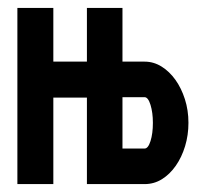

<svg xmlns="http://www.w3.org/2000/svg" viewBox="-20 -468 511 486"><path d="M346 -312Q369 -312 389 -299.5Q409 -287 424 -266Q439 -245 448 -217Q457 -189 457 -157Q457 -126 448.5 -98Q440 -70 425 -48.5Q410 -27 390 -14.5Q370 -2 346 -2H200V-221H115V-2H24V-448H115V-312H200V-448H290V-312ZM290 -92H346Q355 -92 361 -111Q367 -130 367 -157Q367 -183 361 -202.5Q355 -222 346 -222H290Z"/></svg>

Font: Fundamental  Brigade Condensed
Style: Regular
Weight: 400
Width: 3
Designer: Peter Wiegel, original typeface by Carl Albert Fahrenwaldt 1901
Foundry: Peter Wiegel
Version: Version 0.000 2012 initial release